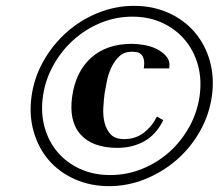

<svg xmlns="http://www.w3.org/2000/svg" viewBox="-20 -627 748 657"><path d="M357 -28Q414 -28 466 -49Q518 -70 559 -106.5Q600 -143 627.5 -192.5Q655 -242 663 -298Q671 -354 657.5 -403.5Q644 -453 613 -490Q582 -527 536 -548.5Q490 -570 433 -570Q376 -570 324 -548.5Q272 -527 231 -490Q190 -453 162.5 -403.5Q135 -354 127 -298Q119 -241 132.5 -192Q146 -143 177 -106.5Q208 -70 254 -49Q300 -28 357 -28ZM559 -393H472Q475 -413 472 -424Q469 -435 463 -441Q457 -447 448 -448.5Q439 -450 431 -450Q405 -450 388.5 -434.5Q372 -419 361.5 -397Q351 -375 346 -350.5Q341 -326 338 -308Q335 -285 333.5 -257.5Q332 -230 338 -206.5Q344 -183 359 -167Q374 -151 405 -151Q443 -151 471 -172Q499 -193 517 -228L539 -216Q514 -166 473.5 -143.5Q433 -121 382 -121Q297 -121 256 -166.5Q215 -212 227 -297Q239 -382 292 -429.5Q345 -477 431 -477Q450 -477 473.5 -473Q497 -469 517 -459Q537 -449 550 -433Q563 -417 559 -393ZM439 -607Q503 -607 556.5 -583Q610 -559 646 -517Q682 -475 698 -418.5Q714 -362 705 -298Q696 -234 664 -177.5Q632 -121 584 -79.5Q536 -38 476.5 -14Q417 10 353 10Q289 10 235.5 -14Q182 -38 146.5 -79.5Q111 -121 95 -177.5Q79 -234 88 -298Q97 -362 129 -418.5Q161 -475 208.5 -517Q256 -559 315.5 -583Q375 -607 439 -607Z"/></svg>

Font: Gamine
Style: Bold Italic
Weight: 700
Designer: Tapiwanashe Sebastian Garikayi
Version: Version 1.000